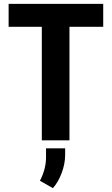

<svg xmlns="http://www.w3.org/2000/svg" viewBox="-20 -731 583 1000"><path d="M517.6 -591.3H341.8V0H197.8V-591.3H24.9V-710.9H517.6ZM255.4 249 188 210.4Q218.3 152.3 219.7 93.3V41.5H319.3V78.6Q318.8 123 301 170.7Q283.2 218.3 255.4 249Z"/></svg>

Font: Roboto Condensed
Style: Bold
Weight: 700
Designer: Google
Version: Version 2.134; 2016